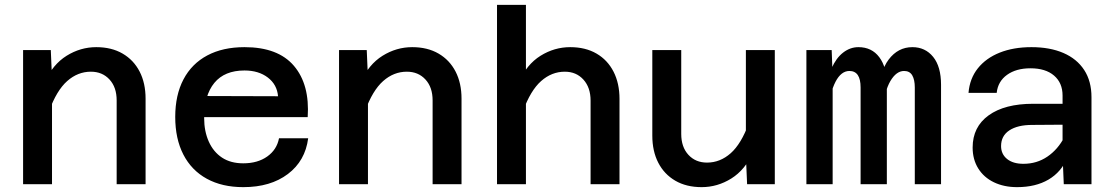

<svg xmlns="http://www.w3.org/2000/svg" viewBox="-20 -758 4590 790"><path d="M460 0V-345Q460 -399 430.5 -431Q401 -463 354 -463Q300 -463 256.5 -424.5Q213 -386 182 -301L164 -420Q197 -493 254 -528.5Q311 -564 376 -564Q439 -564 484.5 -537.5Q530 -511 554.5 -463.5Q579 -416 579 -352V0ZM75 0V-552H189L194 -436V0Z M981 12Q894 12 831 -22.5Q768 -57 734.5 -122Q701 -187 701 -277Q701 -367 735 -431.5Q769 -496 833 -530Q897 -564 986 -564Q1124 -564 1189.5 -487Q1255 -410 1246 -276H796L797 -363L1124 -362Q1120 -410 1082 -439Q1044 -468 986 -468Q904 -468 862 -417Q820 -366 820 -272Q820 -218 839 -175.5Q858 -133 893.5 -109.5Q929 -86 981 -86Q1040 -86 1079.5 -114Q1119 -142 1128 -189H1248Q1236 -96 1164.5 -42Q1093 12 981 12Z M1760 0V-345Q1760 -399 1730.5 -431Q1701 -463 1654 -463Q1600 -463 1556.5 -424.5Q1513 -386 1482 -301L1464 -420Q1497 -493 1554 -528.5Q1611 -564 1676 -564Q1739 -564 1784.5 -537.5Q1830 -511 1854.5 -463.5Q1879 -416 1879 -352V0ZM1375 0V-552H1489L1494 -436V0Z M2410 0V-344Q2410 -398 2380.5 -430.5Q2351 -463 2304 -463Q2250 -463 2206.5 -424.5Q2163 -386 2132 -301L2114 -419Q2147 -493 2204 -528.5Q2261 -564 2326 -564Q2389 -564 2434.5 -537.5Q2480 -511 2504.5 -463Q2529 -415 2529 -351V0ZM2025 0V-738H2144V0Z M2783 -552V-207Q2783 -153 2812.5 -121Q2842 -89 2889 -89Q2943 -89 2986.5 -127.5Q3030 -166 3061 -251L3079 -132Q3046 -59 2989 -23.5Q2932 12 2867 12Q2804 12 2758.5 -14.5Q2713 -41 2688.5 -88.5Q2664 -136 2664 -200V-552ZM3168 -552V0H3054L3049 -116V-552Z M3744 0V-398Q3744 -430 3733.5 -448Q3723 -466 3700 -466Q3668 -466 3643.5 -424.5Q3619 -383 3608 -290L3599 -371Q3598 -462 3636.5 -513Q3675 -564 3734 -564Q3787 -564 3819.5 -524Q3852 -484 3852 -409V0ZM3298 0V-552H3402L3406 -446V0ZM3521 0V-398Q3521 -432 3509.5 -449Q3498 -466 3475 -466Q3441 -466 3418 -422Q3395 -378 3384 -290L3383 -375Q3383 -434 3401.5 -476.5Q3420 -519 3449 -541.5Q3478 -564 3512 -564Q3567 -564 3598 -522.5Q3629 -481 3629 -411V0Z M4357 0 4352 -117V-365Q4352 -417 4317 -447Q4282 -477 4220 -477Q4161 -477 4123.5 -450Q4086 -423 4081 -376H3965Q3970 -435 4003.5 -477Q4037 -519 4093.5 -541.5Q4150 -564 4224 -564Q4300 -564 4355.5 -540Q4411 -516 4441 -470Q4471 -424 4471 -358V0ZM4165 12Q4111 12 4069.5 -8Q4028 -28 4005 -65Q3982 -102 3982 -151Q3982 -236 4048 -283.5Q4114 -331 4231 -331H4366V-245L4227 -244Q4167 -244 4133 -221.5Q4099 -199 4099 -157Q4099 -124 4123.5 -104Q4148 -84 4191 -84Q4246 -84 4289.5 -113.5Q4333 -143 4360 -195L4373 -111Q4347 -50 4294 -19Q4241 12 4165 12Z"/></svg>

Font: Azeret Mono Thin Medium
Style: Regular
Weight: 500
Version: Version 1.002